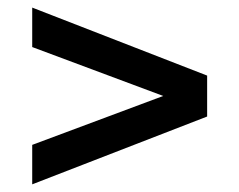

<svg xmlns="http://www.w3.org/2000/svg" viewBox="-20 -603 630 506"><path d="M64.9 -117.2V-221.2L410.2 -350.1L64.9 -479V-583L525.9 -403.8V-295.9Z"/></svg>

Font: Montserrat SemiBold
Style: Regular
Weight: 600
Designer: Julieta Ulanovsky
Foundry: Julieta Ulanovsky
Version: Version 7.200